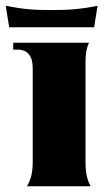

<svg xmlns="http://www.w3.org/2000/svg" viewBox="-26 -649 384 669"><path d="M68 0H290C277 -23 272 -48 272 -84V-437C272 -464 276 -482 284 -500H20V-476H36C70 -476 88 -454 88 -412V-84C88 -48 82 -24 68 0ZM-6 -629 6 -554H302L314 -629C252 -616 205 -614 154 -614C97 -614 57 -616 -6 -629Z"/></svg>

Font: Sinistre Bold
Style: Regular
Weight: 900
Designer: Jules Durand
Foundry: Collletttivo
Version: Version 69.420;Glyphs 3.2 (3217)